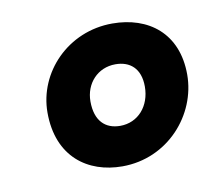

<svg xmlns="http://www.w3.org/2000/svg" viewBox="-48 -797 503 434"><g transform="rotate(-10 203.5 -580.0)"><path d="M55 -568C55 -466 122 -419 201 -419C306 -419 381 -506 381 -598C381 -693 317 -741 234 -741C132 -741 55 -660 55 -568ZM225 -649C258 -649 282 -630 282 -588C282 -543 253 -510 212 -510C178 -510 155 -531 155 -576C155 -617 184 -649 225 -649Z"/></g></svg>

Font: Bitter
Style: Bold Italic
Weight: 700
Designer: Sol Matas
Foundry: Sol Matas
Version: Version 1.002